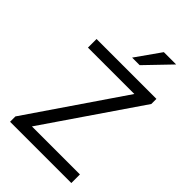

<svg xmlns="http://www.w3.org/2000/svg" viewBox="-279 -1065 1168 1168"><g transform="rotate(45 305.5 -480.5)"><path d="M46 0V-46L461 -654H62V-728H577V-684L160 -74H573V0ZM295 -801 408 -961H514L360 -801Z"/></g></svg>

Font: Mooli
Style: Regular
Weight: 400
Designer: Vernon Adams
Foundry: Vernon Adams
Version: Version 1.000; ttfautohint (v1.8.4.7-5d5b);gftools[0.9.33]